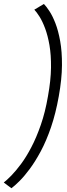

<svg xmlns="http://www.w3.org/2000/svg" viewBox="-70 -776 348 993"><path d="M-11 197.5Q5.5 185.5 30.2 161Q55 136.5 83.5 98.2Q112 60 140.8 6.5Q169.5 -47 193.8 -117.8Q218 -188.5 234 -278Q250 -367.5 250.5 -438.5Q251 -509.5 241.2 -563.5Q231.5 -617.5 216.5 -656Q201.5 -694.5 185.2 -719Q169 -743.5 157 -755.5L107.5 -726Q119.5 -713.5 134.5 -689.8Q149.5 -666 163.2 -629.5Q177 -593 185.8 -542.5Q194.5 -492 193.8 -426.2Q193 -360.5 178 -278Q164 -196 141.2 -130.5Q118.5 -65 92.2 -14.8Q66 35.5 39 71.8Q12 108 -11.2 131.8Q-34.5 155.5 -50.5 168Z"/></svg>

Font: Anybody UltraCondensed Thin Light
Style: Italic
Weight: 300
Italic angle: -10°
Version: Version 1.111